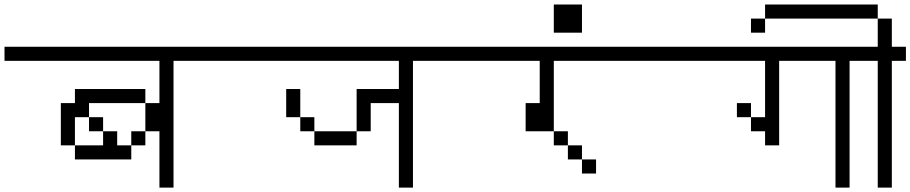

<svg xmlns="http://www.w3.org/2000/svg" viewBox="-20 -895 4040 852"><path d="M1000 -625H750V-62.5H687.5V-312.5H625V-437.5H687.5V-625H0V-687.5H1000ZM250 -437.5H312.5V-500H625V-437.5H375V-375H312.5V-250H250ZM312.5 -250H437.5V-312.5H500V-250H562.5V-187.5H312.5ZM375 -375H437.5V-312.5H375ZM562.5 -312.5H625V-250H562.5Z M2000 -625H1812.5V-62.5H1750V-437.5H1625V-312.5H1562.5V-500H1750V-625H1000V-687.5H2000ZM1250 -500H1312.5V-375H1250ZM1312.5 -375H1375V-312.5H1312.5ZM1375 -312.5H1562.5V-250H1375Z M3000 -625H2437.5V-312.5H2312.5V-437.5H2375V-625H2000V-687.5H3000ZM2437.5 -312.5H2500V-250H2437.5ZM2500 -250H2562.5V-187.5H2500ZM2562.5 -187.5H2625V-125H2562.5Z M2562.5 -750H2437.5V-875H2562.5Z M4000 -625H3750V-62.5H3687.5V-625H3437.5V-250H3375V-312.5H3312.5V-375H3375V-625H3000V-687.5H4000ZM3250 -437.5H3312.5V-375H3250Z M3875 -812.5H3375V-875H3875ZM3312.5 -812.5H3375V-750H3312.5ZM3750 -687.5H3875V-812.5H3937.5V-687.5H4000V-625H3937.5V-62.5H3875V-625H3750Z"/></svg>

Font: ChillBitmapSE 16px
Style: Regular
Weight: 400
Designer: Designed by Warren2060
Foundry: ChillType
Version: Version 1.000